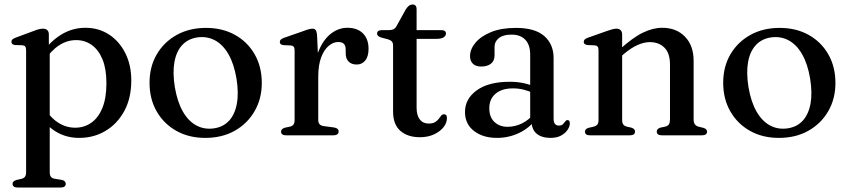

<svg xmlns="http://www.w3.org/2000/svg" viewBox="-20 -604 3790 857"><path d="M198 -450.5V-389L202 -380.5V164.5Q202 178 207 184.8Q212 191.5 222 193.5L256 199Q265 201 269.2 205.5Q273.5 210 273.5 216.5Q273.5 224 268 228.5Q262.5 233 251 233H58Q47 233 41.5 228.5Q36 224 36 216.5Q36 210.5 40.2 206.2Q44.5 202 53 199.5L76.5 194Q86.5 191.5 91.5 184.8Q96.5 178 96.5 164.5V-379.5Q96.5 -391 92.8 -396Q89 -401 80.5 -402L46.5 -403Q38 -404.5 34.5 -408Q31 -411.5 31 -417.5Q31 -424 35 -427.8Q39 -431.5 50 -436L129.5 -465.5Q144.5 -471.5 154.5 -473.8Q164.5 -476 171.5 -476Q185 -476 191.5 -469.2Q198 -462.5 198 -450.5ZM177.5 -331.5 161 -357Q199.5 -415.5 250.5 -447.8Q301.5 -480 361.5 -480Q420.5 -480 466.8 -449.8Q513 -419.5 539.5 -366.5Q566 -313.5 566 -245Q566 -166 534.8 -108.5Q503.5 -51 451 -19.8Q398.5 11.5 333.5 11.5Q274.5 11.5 227.8 -17.5Q181 -46.5 152.5 -100.5L177 -125.5Q203 -80.5 238.8 -57.2Q274.5 -34 316 -34Q355.5 -34 387 -55.8Q418.5 -77.5 436.8 -121.8Q455 -166 455 -232.5Q455 -296.5 437.5 -339Q420 -381.5 389.5 -403.2Q359 -425 320 -425Q279.5 -425 243.5 -401.5Q207.5 -378 177.5 -331.5Z M899.5 -479.5Q973 -479.5 1029 -448.2Q1085 -417 1116.8 -361.5Q1148.5 -306 1148.5 -233.5Q1148.5 -163 1116.2 -107.5Q1084 -52 1027.5 -20.2Q971 11.5 896 11.5Q823 11.5 767 -20Q711 -51.5 679.2 -107Q647.5 -162.5 647.5 -234.5Q647.5 -306 679.5 -361Q711.5 -416 768.2 -447.8Q825 -479.5 899.5 -479.5ZM934.5 -31Q976.5 -37 1002.5 -65.2Q1028.5 -93.5 1037.2 -141.2Q1046 -189 1035.5 -253.5Q1024.5 -319 999.8 -362Q975 -405 939.5 -424Q904 -443 861 -437Q819.5 -431 793.2 -402.8Q767 -374.5 758.5 -326.8Q750 -279 760.5 -214.5Q771.5 -149.5 796.2 -106.2Q821 -63 856.5 -44Q892 -25 934.5 -31Z M1383 -260.5Q1383 -331.5 1404 -380.5Q1425 -429.5 1458.5 -454.8Q1492 -480 1530 -480Q1575 -480 1600 -455Q1625 -430 1625 -386Q1625 -351.5 1610.2 -333.8Q1595.5 -316 1572.5 -316Q1549 -316 1536 -329.2Q1523 -342.5 1523 -366V-383Q1523 -400 1515 -408.2Q1507 -416.5 1489 -416.5Q1467.5 -416.5 1447 -399.2Q1426.5 -382 1413.5 -347.8Q1400.5 -313.5 1400.5 -261ZM1395 -450 1400.5 -332.5V-69Q1400.5 -56.5 1406.2 -49.8Q1412 -43 1426 -41L1471 -35Q1481 -33.5 1486.2 -29Q1491.5 -24.5 1491.5 -16.5Q1491.5 -9 1485.5 -4.5Q1479.5 0 1468.5 0H1256.5Q1245 0 1239.8 -4.5Q1234.5 -9 1234.5 -16.5Q1234.5 -22.5 1238.5 -26.8Q1242.5 -31 1251.5 -34L1275 -39Q1285 -41.5 1290 -48.2Q1295 -55 1295 -68.5V-378.5Q1295 -390 1291.2 -395Q1287.5 -400 1279 -401L1245 -402.5Q1236.5 -403.5 1232.8 -407.2Q1229 -411 1229 -416.5Q1229 -423 1233.2 -427.2Q1237.5 -431.5 1248.5 -435.5L1330.5 -464Q1350 -471.5 1359.5 -473.8Q1369 -476 1375 -476Q1384 -476 1388.8 -470Q1393.5 -464 1395 -450Z M1712 -428.5 1685 -435.5Q1672.5 -439 1667.8 -443.5Q1663 -448 1663 -454Q1663 -461.5 1668.5 -465.5Q1674 -469.5 1683.5 -469.5H1715.5Q1728.5 -469.5 1736.8 -473.8Q1745 -478 1751 -489.5L1791.5 -562.5Q1799 -574 1806.2 -579Q1813.5 -584 1821.5 -584Q1830 -584 1834.8 -578.8Q1839.5 -573.5 1839.5 -564V-123.5Q1839.5 -89 1853.8 -70.8Q1868 -52.5 1893.5 -52.5Q1911.5 -52.5 1921.8 -58.8Q1932 -65 1938 -73Q1944 -81 1949 -87.5Q1954 -94 1962 -94Q1968 -94 1971.5 -90Q1975 -86 1975 -77Q1975 -55.5 1959.5 -36Q1944 -16.5 1916.8 -4Q1889.5 8.5 1854.5 8.5Q1799.5 8.5 1767 -20Q1734.5 -48.5 1734.5 -106.5V-400Q1734.5 -412 1729.5 -418.2Q1724.5 -424.5 1712 -428.5ZM1792.5 -430.5V-469.5H1950Q1960 -469.5 1965.2 -465.8Q1970.5 -462 1970.5 -454.5Q1970.5 -444 1960 -437.2Q1949.5 -430.5 1927 -430.5Z M2353 -61.5V-71.5L2346.5 -74.5V-360Q2346.5 -403.5 2324.8 -426.5Q2303 -449.5 2263.5 -449.5Q2225.5 -449.5 2206.5 -433.8Q2187.5 -418 2187.5 -396V-357Q2187.5 -332.5 2171.5 -319.8Q2155.5 -307 2128 -307Q2103.5 -307 2090.8 -319.5Q2078 -332 2078 -353.5Q2078 -384 2102 -413Q2126 -442 2171.8 -460.8Q2217.5 -479.5 2283 -479.5Q2368 -479.5 2409.5 -443Q2451 -406.5 2451 -345V-74.5Q2451 -58 2457.2 -50.8Q2463.5 -43.5 2474.5 -43.5Q2486.5 -43.5 2492 -49Q2497.5 -54.5 2501.5 -60Q2504 -63.5 2506.5 -65.8Q2509 -68 2513 -68Q2518.5 -68 2521 -64.2Q2523.5 -60.5 2523.5 -54Q2523.5 -39.5 2513.5 -24.5Q2503.5 -9.5 2484.5 1Q2465.5 11.5 2437.5 11.5Q2398 11.5 2375.5 -7.2Q2353 -26 2353 -61.5ZM2055.5 -104Q2055.5 -163 2108.2 -201Q2161 -239 2255 -239Q2289 -239 2317.5 -232.8Q2346 -226.5 2367.5 -216.5L2359.5 -189.5Q2339 -198 2317.2 -203.8Q2295.5 -209.5 2269.5 -209.5Q2220 -209.5 2192 -185.8Q2164 -162 2164 -121Q2164 -81 2187 -59.5Q2210 -38 2245.5 -38Q2278.5 -38 2309.5 -53Q2340.5 -68 2362.5 -96L2373 -73Q2343.5 -32.5 2297 -10.5Q2250.5 11.5 2198.5 11.5Q2135 11.5 2095.2 -19.8Q2055.5 -51 2055.5 -104Z M2757 -450V-68.5Q2757 -55 2762 -48.5Q2767 -42 2776.5 -39L2799 -34Q2814.5 -28.5 2814.5 -17Q2814.5 0 2791.5 0H2613Q2601.5 0 2596.2 -4.5Q2591 -9 2591 -16.5Q2591 -22.5 2595 -26.8Q2599 -31 2607.5 -33.5L2631.5 -39Q2641.5 -42 2646.5 -48.5Q2651.5 -55 2651.5 -68.5V-379.5Q2651.5 -390.5 2647.8 -395.5Q2644 -400.5 2635.5 -401.5L2601.5 -403Q2593 -404.5 2589.2 -408Q2585.5 -411.5 2585.5 -417Q2585.5 -423.5 2589.8 -427.8Q2594 -432 2605 -436L2688.5 -465.5Q2704 -471 2713.8 -473.5Q2723.5 -476 2731.5 -476Q2744 -476 2750.5 -469Q2757 -462 2757 -450ZM2742.5 -344 2723 -363.5 2745 -382.5Q2804.5 -436.5 2849.5 -458.2Q2894.5 -480 2935.5 -480Q2999 -480 3037.5 -440.2Q3076 -400.5 3076 -332.5V-70.5Q3076 -56 3081.8 -48.8Q3087.5 -41.5 3098 -38.5L3119 -33.5Q3127.5 -31 3131.8 -26.8Q3136 -22.5 3136 -16.5Q3136 -9 3130.5 -4.5Q3125 0 3113.5 0H2934.5Q2911.5 0 2911.5 -17Q2911.5 -28.5 2926.5 -34L2950 -39Q2961 -42 2965.8 -49.2Q2970.5 -56.5 2970.5 -70.5V-316.5Q2970.5 -366.5 2945.8 -391.2Q2921 -416 2880.5 -416Q2855 -416 2826 -403.2Q2797 -390.5 2764 -362.5Z M3460 -479.5Q3533.5 -479.5 3589.5 -448.2Q3645.5 -417 3677.2 -361.5Q3709 -306 3709 -233.5Q3709 -163 3676.8 -107.5Q3644.5 -52 3588 -20.2Q3531.5 11.5 3456.5 11.5Q3383.5 11.5 3327.5 -20Q3271.5 -51.5 3239.8 -107Q3208 -162.5 3208 -234.5Q3208 -306 3240 -361Q3272 -416 3328.8 -447.8Q3385.5 -479.5 3460 -479.5ZM3495 -31Q3537 -37 3563 -65.2Q3589 -93.5 3597.8 -141.2Q3606.5 -189 3596 -253.5Q3585 -319 3560.2 -362Q3535.5 -405 3500 -424Q3464.5 -443 3421.5 -437Q3380 -431 3353.8 -402.8Q3327.5 -374.5 3319 -326.8Q3310.5 -279 3321 -214.5Q3332 -149.5 3356.8 -106.2Q3381.5 -63 3417 -44Q3452.5 -25 3495 -31Z"/></svg>

Font: Fraunces Wonky
Style: Regular
Weight: 400
Version: Version 1.000;[b76b70a41]